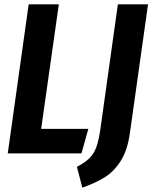

<svg xmlns="http://www.w3.org/2000/svg" viewBox="-20 -712 707 891"><path d="M253 -692 171 -114H390L358 0H16L113 -692ZM583 -96Q572 -16 541 33.5Q510 83 467 110Q424 137 362 159L337 62Q392 34 413.5 -1Q435 -36 445 -107L527 -692H667Z"/></svg>

Font: Fira Sans Extra Condensed SemiBold
Style: Italic
Weight: 600
Width: 3
Italic angle: -8°
Designer: Carrois Corporate & Edenspiekermann AG
Foundry: Carrois Corporate GbR & Edenspiekermann AG
Version: Version 4.203